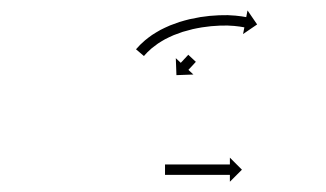

<svg xmlns="http://www.w3.org/2000/svg" viewBox="-20 -632 628 370"><path d="M357.3 -512.7C357.4 -512.7 357.4 -512.8 357.5 -512.8L342.8 -526.5C342.8 -526.4 342.7 -526.3 342.6 -526.3C342.5 -526.1 342.3 -526 342.2 -525.8C342 -525.5 341.7 -525.3 341.5 -525C341.2 -524.7 340.9 -524.4 340.6 -524C340.2 -523.6 339.8 -523.2 339.5 -522.9C339.1 -522.4 338.7 -522 338.3 -521.5C337.8 -521.1 337.4 -520.6 337 -520.1C336.5 -519.7 336.1 -519.2 335.6 -518.7C335.2 -518.2 334.7 -517.7 334.3 -517.3C333.8 -516.8 333.4 -516.3 333 -515.8C332.6 -515.4 332.2 -515 331.8 -514.5C331.4 -514.1 331 -513.8 330.7 -513.4C330.4 -513 330 -512.7 329.7 -512.4C329.5 -512.1 329.3 -511.9 329 -511.6C328.9 -511.4 328.7 -511.3 328.6 -511.1C328.5 -511.1 328.5 -511 328.4 -510.9L318.8 -519.9L320 -487.2L352.7 -488.4L343.1 -497.3C343.1 -497.4 343.2 -497.5 343.2 -497.5C343.4 -497.7 343.5 -497.8 343.7 -498C343.9 -498.3 344.2 -498.5 344.4 -498.8C344.7 -499.1 345 -499.4 345.3 -499.8C345.7 -500.2 346 -500.5 346.4 -500.9C346.8 -501.4 347.2 -501.8 347.6 -502.2C348.1 -502.7 348.5 -503.2 348.9 -503.6C349.4 -504.1 349.8 -504.6 350.3 -505.1C350.7 -505.6 351.2 -506.1 351.6 -506.5C352 -507 352.5 -507.5 352.9 -507.9C353.3 -508.4 353.7 -508.8 354.1 -509.3C354.5 -509.6 354.9 -510 355.2 -510.4C355.5 -510.8 355.8 -511.1 356.1 -511.4C356.4 -511.7 356.6 -511.9 356.8 -512.2C357 -512.3 357.2 -512.5 357.3 -512.7ZM244.1 -539.2C243.4 -538.5 242.8 -537.7 242.1 -537L257.4 -524C258 -524.7 258.6 -525.4 259.2 -526.1C259.2 -526.1 259.2 -526.1 259.2 -526.1C259.1 -526.1 259.1 -526 259.1 -526C260.8 -528 262.6 -529.8 264.4 -531.7C264.4 -531.7 264.3 -531.6 264.3 -531.6C264.2 -531.5 264.2 -531.5 264.2 -531.5C267 -534.2 269.9 -536.9 272.8 -539.4C272.8 -539.4 272.8 -539.4 272.7 -539.3C272.7 -539.3 272.6 -539.2 272.6 -539.2C276.4 -542.3 280.4 -545.3 284.4 -548.1C284.4 -548.1 284.3 -548.1 284.2 -548C284.2 -548 284.1 -547.9 284.1 -547.9C288.8 -551 293.7 -553.9 298.6 -556.7C298.6 -556.7 298.5 -556.6 298.4 -556.6C298.4 -556.5 298.3 -556.5 298.3 -556.5C303.7 -559.3 309.2 -561.9 314.8 -564.3C314.8 -564.3 314.7 -564.3 314.6 -564.2C314.6 -564.2 314.5 -564.2 314.5 -564.2C320.4 -566.5 326.3 -568.7 332.3 -570.7C332.3 -570.7 332.2 -570.7 332.2 -570.6C332.1 -570.6 332 -570.6 332 -570.6C338.1 -572.4 344.3 -574.1 350.5 -575.6C350.5 -575.6 350.4 -575.6 350.4 -575.6C350.3 -575.6 350.2 -575.6 350.2 -575.6C356.4 -576.9 362.5 -578.2 368.7 -579.2C368.7 -579.2 368.7 -579.2 368.6 -579.2C368.6 -579.2 368.5 -579.2 368.5 -579.2C374.5 -580.1 380.5 -580.9 386.5 -581.5C386.5 -581.5 386.4 -581.5 386.4 -581.5C386.3 -581.5 386.3 -581.5 386.3 -581.5C391.9 -582 397.5 -582.4 403.2 -582.6C403.2 -582.6 403.1 -582.6 403.1 -582.6C403 -582.6 403 -582.6 403 -582.6C408.2 -582.8 413.3 -582.8 418.5 -582.8C418.5 -582.8 418.4 -582.8 418.4 -582.8C418.3 -582.8 418.3 -582.8 418.3 -582.8C422.8 -582.6 427.3 -582.4 431.8 -582C431.8 -582 431.8 -582 431.7 -582C431.7 -582 431.6 -582 431.6 -582C435.1 -581.7 438.6 -581.3 442 -580.8C442 -580.8 442 -580.8 442 -580.8C441.9 -580.8 441.9 -580.8 441.9 -580.8C444.1 -580.5 446.3 -580.1 448.6 -579.7C448.6 -579.7 448.5 -579.7 448.5 -579.7C448.5 -579.7 448.5 -579.7 448.5 -579.7C449.3 -579.6 450.1 -579.5 450.9 -579.3L448.4 -566.4L475.5 -584.9L457 -611.9L454.5 -599C453.7 -599.1 452.9 -599.3 452.1 -599.4C452.1 -599.4 452 -599.4 452 -599.4C452 -599.4 452 -599.4 452 -599.4C449.6 -599.9 447.2 -600.2 444.9 -600.6C444.9 -600.6 444.8 -600.6 444.8 -600.6C444.8 -600.6 444.7 -600.6 444.7 -600.6C441 -601.1 437.3 -601.5 433.6 -601.9C433.6 -601.9 433.6 -601.9 433.5 -601.9C433.5 -601.9 433.4 -601.9 433.4 -601.9C428.6 -602.3 423.8 -602.6 419 -602.8C419 -602.8 418.9 -602.8 418.9 -602.8C418.8 -602.8 418.7 -602.8 418.7 -602.8C413.3 -602.8 407.9 -602.8 402.4 -602.6C402.4 -602.6 402.4 -602.6 402.3 -602.6C402.3 -602.6 402.2 -602.6 402.2 -602.6C396.3 -602.3 390.4 -601.9 384.5 -601.4C384.5 -601.4 384.5 -601.4 384.4 -601.4C384.4 -601.4 384.3 -601.4 384.3 -601.4C378.1 -600.7 371.8 -599.9 365.5 -599C365.5 -599 365.5 -599 365.4 -598.9C365.4 -598.9 365.3 -598.9 365.3 -598.9C358.8 -597.8 352.4 -596.5 345.9 -595.1C345.9 -595.1 345.9 -595.1 345.8 -595.1C345.8 -595.1 345.7 -595.1 345.7 -595.1C339.2 -593.5 332.7 -591.7 326.2 -589.7C326.2 -589.7 326.2 -589.7 326.1 -589.7C326.1 -589.7 326 -589.7 326 -589.7C319.6 -587.5 313.3 -585.2 307.1 -582.8C307.1 -582.8 307 -582.7 306.9 -582.7C306.9 -582.7 306.8 -582.6 306.8 -582.6C300.8 -580 294.9 -577.3 289.1 -574.3C289.1 -574.3 289 -574.2 289 -574.2C288.9 -574.2 288.8 -574.1 288.8 -574.1C283.5 -571.1 278.3 -568 273.2 -564.7C273.2 -564.7 273.1 -564.6 273 -564.6C272.9 -564.5 272.9 -564.5 272.9 -564.5C268.5 -561.4 264.1 -558.1 260 -554.7C260 -554.7 259.9 -554.7 259.8 -554.6C259.8 -554.6 259.7 -554.5 259.7 -554.5C256.5 -551.7 253.3 -548.8 250.2 -545.8C250.2 -545.8 250.1 -545.7 250.1 -545.7C250.1 -545.6 250 -545.6 250 -545.6C248 -543.5 246.1 -541.5 244.2 -539.3C244.2 -539.3 244.2 -539.3 244.1 -539.3C244.1 -539.3 244.1 -539.2 244.1 -539.2ZM299.4 -315C298.9 -315 298.5 -315 298 -315V-295C298.5 -295 298.9 -295 299.4 -295C300.7 -295 302 -295 303.4 -295C305.4 -295 307.5 -295 309.5 -295C312.2 -295 314.9 -295 317.5 -295C320.7 -295 323.8 -295 327 -295C330.5 -295 334 -295 337.6 -295C341.3 -295 345.1 -295 348.8 -295C352.7 -295 356.6 -295 360.5 -295C364.4 -295 368.3 -295 372.2 -295C375.9 -295 379.7 -295 383.4 -295C387 -295 390.5 -295 394 -295C397.2 -295 400.3 -295 403.5 -295C406.1 -295 408.8 -295 411.5 -295C413.5 -295 415.6 -295 417.6 -295C419 -295 420.3 -295 421.6 -295C422.1 -295 422.5 -295 423 -295V-281.8L446.2 -305L423 -328.2V-315C422.5 -315 422.1 -315 421.6 -315C420.3 -315 419 -315 417.6 -315C415.6 -315 413.5 -315 411.5 -315C408.8 -315 406.1 -315 403.5 -315C400.3 -315 397.2 -315 394 -315C390.5 -315 387 -315 383.4 -315C379.7 -315 375.9 -315 372.2 -315C368.3 -315 364.4 -315 360.5 -315C356.6 -315 352.7 -315 348.8 -315C345.1 -315 341.3 -315 337.6 -315C334 -315 330.5 -315 327 -315C323.8 -315 320.7 -315 317.5 -315C314.9 -315 312.2 -315 309.5 -315C307.5 -315 305.4 -315 303.4 -315C302 -315 300.7 -315 299.4 -315Z"/></svg>

Font: FRB American Cursive Just Arrows Ultra
Style: Bold Italic
Weight: 1000
Italic angle: -25°
Version: Version 2.0;Modular Font Editor K font №1